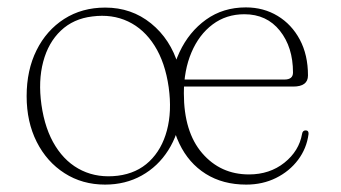

<svg xmlns="http://www.w3.org/2000/svg" viewBox="-20 -489 922 519"><path d="M298.5 -14Q350 -20.5 383.8 -52.8Q417.5 -85 431.2 -136.5Q445 -188 436 -253Q426.5 -320 398 -365.2Q369.5 -410.5 326.2 -431Q283 -451.5 229.5 -444.5Q178.5 -438.5 144.5 -406.2Q110.5 -374 96.8 -322.2Q83 -270.5 92 -206Q101.5 -139 130 -93.8Q158.5 -48.5 201.8 -28Q245 -7.5 298.5 -14ZM264.5 -468.5Q335.5 -468.5 388.2 -425.8Q441 -383 462 -312.5L470.5 -184.5Q462.5 -126.5 434.8 -82.8Q407 -39 363 -14.5Q319 10 264 10Q202.5 10 154.5 -20.8Q106.5 -51.5 79.2 -105.5Q52 -159.5 52 -229Q52 -299.5 78.8 -353.2Q105.5 -407 153.5 -437.8Q201.5 -468.5 264.5 -468.5ZM812.5 -285Q812.5 -270 802.5 -262.5Q792.5 -255 772.5 -255H457.5V-274H749Q772 -274 772 -293Q772 -361.5 736.5 -406Q701 -450.5 640.5 -450.5Q591.5 -450.5 554.8 -423Q518 -395.5 497.5 -347.2Q477 -299 477 -237Q477 -132.5 526.5 -75Q576 -17.5 653 -17.5Q709 -17.5 748.8 -49.2Q788.5 -81 796.5 -127Q798 -136.5 806 -136.5Q811 -136.5 812.8 -133.5Q814.5 -130.5 814 -126.5Q809 -88 785.8 -57Q762.5 -26 726.2 -8Q690 10 645.5 10Q582.5 10 536.2 -19Q490 -48 464.8 -100.8Q439.5 -153.5 439.5 -225Q439.5 -293 465.2 -348Q491 -403 537 -436Q583 -469 644.5 -469Q692.5 -469 730.5 -446Q768.5 -423 790.5 -381.8Q812.5 -340.5 812.5 -285Z"/></svg>

Font: Fraunces Thin
Style: Regular
Weight: 250
Version: Version 1.000;[b76b70a41]